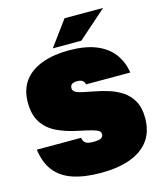

<svg xmlns="http://www.w3.org/2000/svg" viewBox="-131 -996 933 1106"><g transform="rotate(-15 335.0 -442.5)"><path d="M335 15Q235 15 166 -8.5Q97 -32 58.5 -82Q20 -132 10 -210H274Q277 -189 290 -179Q303 -169 335 -169Q370 -169 383 -176.5Q396 -184 396 -200Q396 -212 386 -219.5Q376 -227 347 -235Q318 -243 260 -255Q194 -269 142 -294.5Q90 -320 60 -366Q30 -412 30 -485Q30 -563 68.5 -614Q107 -665 176 -690Q245 -715 335 -715Q431 -715 496 -689Q561 -663 598 -614.5Q635 -566 645 -500H381Q379 -514 368.5 -522.5Q358 -531 335 -531Q315 -531 304.5 -523.5Q294 -516 294 -500Q294 -481 318 -471.5Q342 -462 410 -450Q454 -442 498 -428.5Q542 -415 579 -390.5Q616 -366 638 -326Q660 -286 660 -226Q660 -144 620 -90.5Q580 -37 507 -11Q434 15 335 15ZM250 -750 360 -900H590L420 -750Z"/></g></svg>

Font: Golos Text Black
Style: Regular
Weight: 900
Designer: A.Korolkova, Vitaly Kuzmin
Foundry: ParaType Ltd
Version: Version 2.004